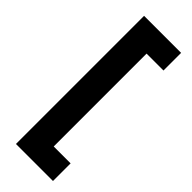

<svg xmlns="http://www.w3.org/2000/svg" viewBox="-285 -775 924 924"><g transform="rotate(45 177.5 -313.0)"><path d="M320 -749V-629H205V3H320V123H68V-749Z"/></g></svg>

Font: Titillium Web[RUS by Daymarius]
Style: Bold
Weight: 700
Designer: Cyrillization by Daymarius
Foundry: Cyrillization by Daymarius
Version: Version 1.002 September 11, 2018